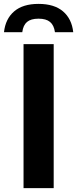

<svg xmlns="http://www.w3.org/2000/svg" viewBox="-60 -967 396 987"><path d="M61 0V-740H216V0ZM-39.5 -801.5Q-32 -870 12.8 -908.5Q57.5 -947 138 -947Q219 -947 264 -908.5Q309 -870 316.5 -801.5H222.5Q217.5 -837.5 197.2 -854.2Q177 -871 138 -871Q99 -871 79 -854.2Q59 -837.5 54.5 -801.5Z"/></svg>

Font: Encode Sans SmCnd
Style: Bold
Weight: 700
Width: 4
Designer: Multiple Designers
Foundry: Impallari Type
Version: Version 3.002; ttfautohint (v1.8.3) -l 8 -r 50 -G 200 -x 14 